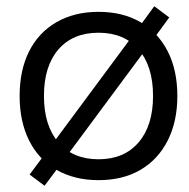

<svg xmlns="http://www.w3.org/2000/svg" viewBox="-20 -568 607 616"><path d="M123 28 75 -8 125 -75 426 -481 475 -548 523 -512 474 -445 173 -39ZM296 10Q219 10 161.5 -23Q104 -56 73.5 -117Q43 -178 43 -260Q43 -343 73.5 -403.5Q104 -464 161.5 -497Q219 -530 296 -530Q374 -530 430.5 -497Q487 -464 518 -403.5Q549 -343 549 -260Q549 -178 518 -117Q487 -56 430.5 -23Q374 10 296 10ZM296 -57Q378 -57 424.5 -111Q471 -165 471 -260Q471 -356 424.5 -409.5Q378 -463 296 -463Q214 -463 167.5 -409.5Q121 -356 121 -260Q121 -165 167.5 -111Q214 -57 296 -57Z"/></svg>

Font: M PLUS 2 Thin
Style: Regular
Weight: 400
Version: Version 1.001